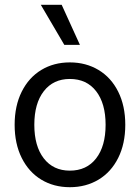

<svg xmlns="http://www.w3.org/2000/svg" viewBox="-20 -770 583 800"><path d="M150 -750H237L313 -583H248ZM502 -250Q502 -171 472.5 -112Q443 -53 390.5 -21.5Q338 10 271 10Q204 10 152 -21.5Q100 -53 70.5 -112Q41 -171 41 -250Q41 -329 70.5 -388Q100 -447 152 -478.5Q204 -510 271 -510Q338 -510 390.5 -478.5Q443 -447 472.5 -388Q502 -329 502 -250ZM123 -250Q123 -161 162.5 -110Q202 -59 271 -59Q341 -59 380.5 -110Q420 -161 420 -250Q420 -339 380.5 -390Q341 -441 271 -441Q202 -441 162.5 -390Q123 -339 123 -250Z"/></svg>

Font: CBA Beacon Sans
Style: Regular
Weight: 400
Designer: Wei Huang
Foundry: Wei Huang
Version: Version 1.002